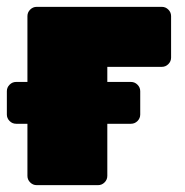

<svg xmlns="http://www.w3.org/2000/svg" viewBox="-35 -540 539 560"><path d="M72 0Q61 0 53 -8Q45 -16 45 -27V-493Q45 -504 53 -512Q61 -520 72 -520H437Q448 -520 456 -512Q464 -504 464 -493V-372Q464 -361 456 -353Q448 -345 437 -345H278V-27Q278 -16 270 -8Q262 0 251 0ZM12 -179Q1 -179 -7 -187Q-15 -195 -15 -206V-274Q-15 -285 -7 -293Q1 -301 12 -301H347Q358 -301 366 -293Q374 -285 374 -274V-206Q374 -195 366 -187Q358 -179 347 -179Z"/></svg>

Font: Rubik Black
Style: Regular
Weight: 900
Designer: Hubert and Fischer
Foundry: Hubert and Fischer
Version: Version 2.300;gftools[0.9.30]